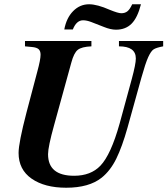

<svg xmlns="http://www.w3.org/2000/svg" viewBox="-20 -861 784 899"><path d="M642 -497 577 -263Q552 -174 524.5 -118Q497 -62 456 -29Q397 18 290 18Q189 18 128 -24.5Q67 -67 67 -145Q67 -192 104 -334L155 -527Q170 -582 170 -605Q170 -622 161 -630.5Q152 -639 129 -641L97 -644V-669H408V-644Q362 -642 344 -627.5Q326 -613 314 -568L233 -274Q205 -173 205 -139Q205 -38 327 -38Q405 -38 450 -85Q499 -136 540 -282L597 -491Q616 -561 616 -587Q616 -644 537 -644V-669H744V-644Q712 -638 699.5 -630Q687 -622 674 -593.5Q661 -565 642 -497ZM599 -841H640Q624 -778 596 -750Q568 -722 523 -722Q498 -722 466 -735L407 -758Q386 -766 369 -766Q338 -766 321 -723H281Q291 -777 322.5 -809Q354 -841 397 -841Q435 -841 494 -815Q533 -799 548 -799Q565 -799 576.5 -808Q588 -817 599 -841Z"/></svg>

Font: STIX MathJax Latin
Style: Bold Italic
Weight: 700
Italic angle: -16.33°
Designer: MicroPress Inc., with final additions and corrections provided by Coen Hoffman, Elsevier (retired)
Version: Version 1.1.1